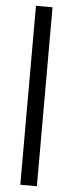

<svg xmlns="http://www.w3.org/2000/svg" viewBox="-59 -900 350 930"><g transform="rotate(5 116.0 -435.0)"><path d="M77.1 0V-870.1H157.7V0Z"/></g></svg>

Font: Antonio ExtraLight
Style: Regular
Weight: 250
Designer: Vernon Adams
Foundry: Vernon Adams
Version: Version 1.002